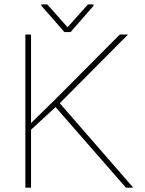

<svg xmlns="http://www.w3.org/2000/svg" viewBox="-20 -871 675 891"><path d="M237.8 -374 124 -269V0H97.7V-710.9H124V-299.8L241.2 -414.6L536.1 -710.9H574.2L257.3 -392.1L598.6 0H564.5ZM293.5 -744.6 388.2 -850.6H414.1V-844.2L307.6 -722.2H278.8L171.4 -845.2V-850.6H199.2Z"/></svg>

Font: Roboto Thin
Style: Regular
Weight: 250
Designer: Google
Version: Version 2.134; 2016